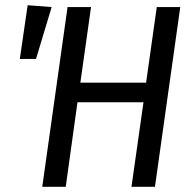

<svg xmlns="http://www.w3.org/2000/svg" viewBox="-20 -716 738 736"><path d="M142 0 239 -689H329L288 -399H540L581 -689H671L574 0H484L530 -324H277L232 0ZM178 -689 118 -490H56L86 -696Z"/></svg>

Font: Fira Sans Condensed
Style: Italic
Weight: 400
Width: 3
Italic angle: -8°
Designer: bBox Type GmbH & Carrois Corporate GbR & Edenspiekermann AG
Foundry: bBox Type GmbH & Carrois Corporate GbR & Edenspiekermann AG
Version: Version 4.301